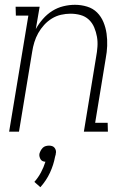

<svg xmlns="http://www.w3.org/2000/svg" viewBox="-20 -548 540 799"><path d="M18 0 98 -483H46L45 -520H145L129 -427Q141 -449 158.5 -469Q176 -489 197.5 -502.5Q219 -516 243.5 -522Q268 -528 292 -528Q318 -528 342.5 -520.5Q367 -513 384 -496Q401 -479 410.5 -456Q420 -433 423.5 -408Q427 -383 426 -357Q425 -331 420 -305L376 -37H428L429 0H329L380 -311Q384 -332 385.5 -353.5Q387 -375 383.5 -395Q380 -415 372 -434Q364 -453 349.5 -466.5Q335 -480 315 -485.5Q295 -491 273 -491Q254 -491 234 -486.5Q214 -482 196 -471Q178 -460 163.5 -444Q149 -428 139 -410Q129 -392 123 -372.5Q117 -353 114 -333L59 0ZM148 231 123 209Q139 191 150.5 169.5Q162 148 169 125Q163 125 157.5 122.5Q152 120 149 115Q146 110 144.5 104Q143 98 144 92Q146 85 149.5 78.5Q153 72 158 67Q163 62 170 60Q177 58 184 58Q191 58 197 60Q203 62 207 67Q211 72 212.5 78.5Q214 85 212 92V94L209 105Q203 138 188 170.5Q173 203 148 231Z"/></svg>

Font: Iosevka Curly Slab Extralight
Style: Italic
Weight: 200
Italic angle: -9°
Monospace: yes
Designer: Belleve Invis
Foundry: Belleve Invis
Version: Version 22.1.2; ttfautohint (v1.8.4)